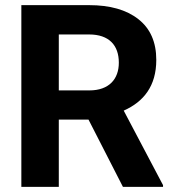

<svg xmlns="http://www.w3.org/2000/svg" viewBox="-20 -731 681 751"><path d="M617.7 0V-6.8L463.9 -298.3C542 -333 591.3 -394.5 591.3 -496.6C591.3 -566.4 567.9 -619.6 521 -656.2C474.1 -692.9 410.2 -710.9 328.6 -710.9H63.5V0H210V-263.2H326.2L460.9 0ZM328.6 -596.2C406.7 -596.2 444.8 -553.7 444.8 -485.8C444.8 -421.4 406.2 -377.4 329.6 -377.4H210V-596.2Z"/></svg>

Font: Vazirmatn
Style: Bold
Weight: 700
Designer: Saber Rastikerdar
Foundry: Saber Rastikerdar
Version: Version 33.003